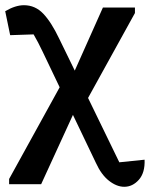

<svg xmlns="http://www.w3.org/2000/svg" viewBox="-35 -516 575 737"><path d="M0 191V171L194 -181L129 -317Q111 -355 94 -384L4 -381L-15 -473Q24 -496 57 -496Q100 -496 131 -463.5Q162 -431 192 -368L252 -245L360 -487H483V-466L303 -140L423 107L520 97Q522 147 498 174Q474 201 442 201Q413 201 383.5 178Q354 155 333 109L245 -75L123 191Z"/></svg>

Font: Piazzolla SemiBold
Style: Regular
Weight: 600
Designer: Juan Pablo del Peral
Foundry: Huerta Tipografica
Version: Version 1.330